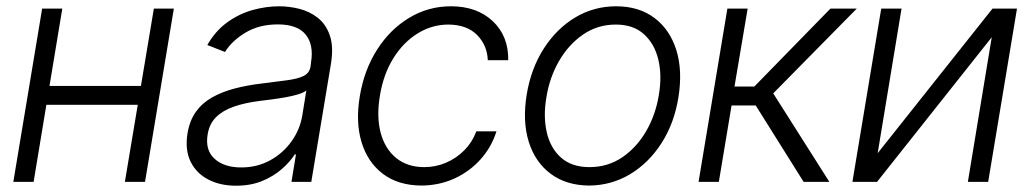

<svg xmlns="http://www.w3.org/2000/svg" viewBox="-20 -573 3247 605"><path d="M439.9 -302.2 430.7 -242.7H109.9L119.6 -302.2ZM176.3 -545.9 85.9 0H22L112.8 -545.9ZM527.8 -545.9 437 0H373.5L464.8 -545.9Z M723.6 12.2Q674.3 12.2 636.7 -7.1Q599.1 -26.4 580.8 -63.2Q562.5 -100.1 570.8 -152.8Q577.6 -193.4 597.4 -220.9Q617.2 -248.5 648.4 -266.1Q679.7 -283.7 719.7 -294.2Q759.8 -304.7 806.6 -310.1Q853.5 -315.9 886 -320.3Q918.5 -324.7 936.8 -333.7Q955.1 -342.8 958.5 -363.3L960 -376Q969.2 -432.1 943.1 -464.1Q917 -496.1 855.5 -496.1Q796.4 -496.1 753.2 -470Q710 -443.8 689 -409.2L633.3 -431.2Q658.7 -475.6 695.8 -502.4Q732.9 -529.3 775.6 -541.3Q818.4 -553.2 859.9 -553.2Q891.1 -553.2 923.3 -545.2Q955.6 -537.1 981.4 -516.8Q1007.3 -496.6 1019.5 -460.7Q1031.7 -424.8 1022.5 -370.1L960.9 0H898.4L912.6 -86.4H908.7Q893.6 -62.5 867.4 -39.8Q841.3 -17.1 805.4 -2.4Q769.5 12.2 723.6 12.2ZM740.2 -45.4Q790.5 -45.4 831.3 -67.9Q872.1 -90.3 898.7 -127.7Q925.3 -165 932.6 -209.5L945.3 -288.1Q937.5 -281.2 919.9 -275.9Q902.3 -270.5 880.6 -266.6Q858.9 -262.7 836.7 -259.8Q814.5 -256.8 797.9 -254.9Q751 -249 716.3 -236.8Q681.6 -224.6 660.6 -203.6Q639.6 -182.6 634.3 -149.4Q626 -100.1 656 -72.8Q686 -45.4 740.2 -45.4Z M1308.1 11.7Q1234.4 11.2 1186.3 -25.4Q1138.2 -62 1119.1 -125.5Q1100.1 -189 1113.8 -270Q1127.4 -352.5 1168.2 -416.5Q1209 -480.5 1269.3 -516.8Q1329.6 -553.2 1400.9 -553.2Q1482.9 -553.2 1532.7 -506.3Q1582.5 -459.5 1581.5 -383.3H1517.1Q1515.1 -430.7 1483.2 -462.9Q1451.2 -495.1 1393.1 -495.6Q1340.8 -495.6 1295.4 -467.3Q1250 -439 1219 -388.7Q1188 -338.4 1177.2 -272Q1166 -206.1 1179.4 -155Q1192.9 -104 1228.3 -75.2Q1263.7 -46.4 1316.9 -46.4Q1353 -46.4 1385.5 -60.3Q1418 -74.2 1442.9 -99.4Q1467.8 -124.5 1481 -159.2H1544.4Q1528.8 -109.4 1494.4 -71Q1460 -32.7 1412.4 -10.7Q1364.7 11.2 1308.1 11.7Z M1836.4 11.7Q1764.6 11.2 1715.6 -25.1Q1666.5 -61.5 1646.2 -126Q1626 -190.4 1639.6 -274.9Q1653.3 -357.4 1693.6 -420.2Q1733.9 -482.9 1792.7 -518.1Q1851.6 -553.2 1921.4 -553.2Q1993.2 -553.2 2042 -516.6Q2090.8 -480 2111.1 -415.3Q2131.3 -350.6 2117.7 -266.1Q2104.5 -184.1 2064.2 -121.6Q2023.9 -59.1 1965.1 -23.9Q1906.2 11.2 1836.4 11.7ZM1837.4 -46.4Q1895.5 -46.4 1941.2 -77.6Q1986.8 -108.9 2016.6 -160.6Q2046.4 -212.4 2056.2 -274.9Q2066.4 -335.4 2054.4 -385.3Q2042.5 -435.1 2009 -465.3Q1975.6 -495.6 1920.4 -495.6Q1862.8 -495.6 1816.9 -463.9Q1771 -432.1 1741.2 -380.1Q1711.4 -328.1 1701.7 -266.1Q1691.4 -206.1 1702.9 -156Q1714.4 -106 1748 -76.2Q1781.7 -46.4 1837.4 -46.4Z M2181.2 0 2272 -545.9H2335.9L2294.4 -300.3H2356.9L2596.7 -545.9H2679.7L2416.5 -278.8L2593.3 0H2512.2L2361.3 -240.7H2285.2L2245.1 0Z M2745.6 -90.3 3107.4 -545.9H3184.6L3093.8 0H3029.8L3105 -455.6L2743.7 0H2666L2756.8 -545.9H2820.8Z"/></svg>

Font: Inter Tight Light
Style: Italic
Weight: 300
Italic angle: -9.39999°
Designer: Rasmus Andersson
Foundry: rsms
Version: Version 3.004